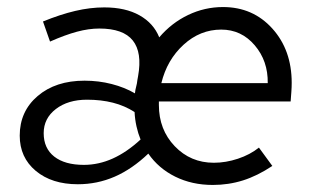

<svg xmlns="http://www.w3.org/2000/svg" viewBox="-20 -516 891 545"><path d="M201 7Q127 7 81.5 -31Q36 -69 36 -131Q36 -200 87 -243.5Q138 -287 220 -287Q260 -287 297 -277.5Q334 -268 363 -251Q364 -261 366.5 -270Q369 -279 370 -289L372 -300Q384 -367 357 -401Q330 -435 262 -435Q232 -435 198.5 -426Q165 -417 122 -398L102 -455Q151 -475 193.5 -485Q236 -495 276 -495Q336 -495 376 -472.5Q416 -450 432 -410Q467 -451 514 -473.5Q561 -496 613 -496Q698 -496 753 -435Q808 -374 808 -281Q808 -268 807 -255Q806 -242 805 -228H431V-218Q431 -148 476 -101Q521 -54 587 -54Q621 -54 655.5 -65.5Q690 -77 715 -97L753 -45Q711 -17 670 -4Q629 9 584 9Q525 9 477.5 -14.5Q430 -38 401 -80Q355 -36 305.5 -14.5Q256 7 201 7ZM608 -432Q548 -432 501 -389Q454 -346 438 -280H740Q741 -343 703 -387.5Q665 -432 608 -432ZM104 -138Q104 -95 134 -71.5Q164 -48 218 -48Q260 -48 300 -66Q340 -84 379 -120Q372 -137 367.5 -157Q363 -177 362 -198Q334 -216 300.5 -224.5Q267 -233 227 -233Q173 -233 138.5 -206.5Q104 -180 104 -138Z"/></svg>

Font: Red Hat Text
Style: Italic
Weight: 400
Italic angle: -12°
Designer: Pentagram / MCKL
Foundry: Pentagram / MCKL
Version: Version 1.005; Red Hat Text Italic